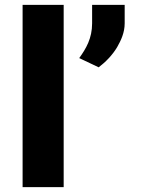

<svg xmlns="http://www.w3.org/2000/svg" viewBox="-20 -770 580 790"><path d="M242 0V-750H73V0ZM306 -531 386 -493C415 -515 443 -544 462 -576C478 -604 493 -636 493 -674V-750H359V-674C359 -612 334 -570 306 -531Z"/></svg>

Font: Asimov
Style: XWid
Weight: 500
Designer: Google
Version: Version 2.000980; 2014